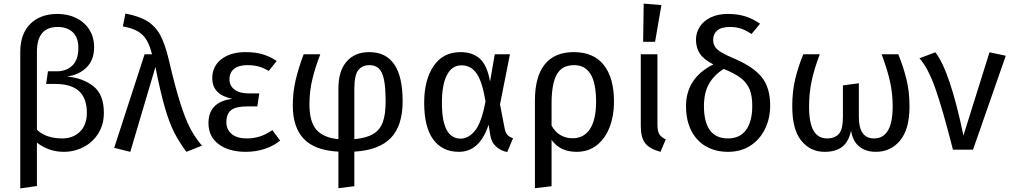

<svg xmlns="http://www.w3.org/2000/svg" viewBox="-20 -827 5588 1061"><path d="M554 -203Q554 -139 523.5 -90Q493 -41 442 -14.5Q391 12 332 12Q250 12 184 -39V201L92 214V-541Q92 -639 147 -694.5Q202 -750 298 -750Q355 -750 401 -727.5Q447 -705 473.5 -663.5Q500 -622 500 -566Q500 -496 459 -455Q418 -414 351 -404Q438 -396 496 -350.5Q554 -305 554 -203ZM460 -204Q460 -363 287 -363H235L245 -433H294Q347 -433 380 -465Q413 -497 413 -562Q413 -620 382 -649Q351 -678 299 -678Q184 -678 184 -541V-110Q235 -62 324 -62Q383 -62 421.5 -99Q460 -136 460 -204Z M912 -500Q948 -346 976 -258Q1004 -170 1030.5 -119Q1057 -68 1096 -22L1010 12Q970 -42 943 -94.5Q916 -147 891 -233Q866 -319 839 -457L700 12L611 -10L779 -527H820Q808 -575 790.5 -605Q773 -635 742 -653.5Q711 -672 659 -681L673 -752Q749 -738 794 -710Q839 -682 865.5 -633Q892 -584 912 -500Z M1509 -490 1465 -435Q1437 -452 1409.5 -459.5Q1382 -467 1347 -467Q1299 -467 1273.5 -446.5Q1248 -426 1248 -388Q1248 -353 1276 -332Q1304 -311 1352 -311H1413L1402 -239H1346Q1284 -239 1257.5 -218.5Q1231 -198 1231 -151Q1231 -111 1260.5 -86.5Q1290 -62 1344 -62Q1384 -62 1418 -73.5Q1452 -85 1485 -108L1528 -50Q1491 -20 1442 -4Q1393 12 1339 12Q1245 12 1188.5 -30Q1132 -72 1132 -147Q1132 -264 1264 -281Q1153 -303 1153 -395Q1153 -461 1203.5 -500Q1254 -539 1338 -539Q1392 -539 1433 -526.5Q1474 -514 1509 -490Z M1938 11V202L1850 213V11Q1719 4 1658.5 -60Q1598 -124 1598 -243Q1598 -318 1614 -385.5Q1630 -453 1658 -527H1750Q1723 -458 1706.5 -391Q1690 -324 1690 -250Q1690 -154 1728.5 -110Q1767 -66 1850 -58V-338Q1850 -435 1895.5 -487Q1941 -539 2020 -539Q2205 -539 2205 -268Q2205 -132 2139.5 -64.5Q2074 3 1938 11ZM2111 -266Q2111 -343 2102 -386.5Q2093 -430 2073.5 -448.5Q2054 -467 2022 -467Q1982 -467 1960 -439.5Q1938 -412 1938 -334V-58Q2004 -64 2041.5 -86Q2079 -108 2095 -151Q2111 -194 2111 -266Z M2688 -376 2714 -527H2798L2743 -250L2769 -116Q2773 -95 2783 -83Q2793 -71 2815 -63L2783 13Q2748 7 2721.5 -17Q2695 -41 2689 -82L2680 -138Q2631 12 2516 12Q2424 12 2374 -56.5Q2324 -125 2324 -259Q2324 -385 2376 -462Q2428 -539 2525 -539Q2593 -539 2633 -501.5Q2673 -464 2688 -376ZM2422 -259Q2422 -158 2448 -109.5Q2474 -61 2526 -61Q2569 -61 2605 -105Q2641 -149 2663 -267Q2644 -380 2612.5 -423Q2581 -466 2530 -466Q2478 -466 2450 -413Q2422 -360 2422 -259Z M3373 -264Q3373 -188 3349 -125Q3325 -62 3278.5 -25Q3232 12 3166 12Q3075 12 3028 -54V202L2936 213V-271Q2936 -404 2990.5 -471.5Q3045 -539 3151 -539Q3260 -539 3316.5 -468Q3373 -397 3373 -264ZM3274 -264Q3274 -368 3243.5 -417.5Q3213 -467 3153 -467Q3085 -467 3056.5 -415Q3028 -363 3028 -256V-133Q3047 -98 3077 -80.5Q3107 -63 3144 -63Q3207 -63 3240.5 -114.5Q3274 -166 3274 -264Z M3613 -141Q3613 -103 3623 -86Q3633 -69 3659 -57L3630 12Q3570 -4 3545.5 -35.5Q3521 -67 3521 -130V-527H3613ZM3635 -799 3600 -596H3534L3537 -807Z M4236 -243Q4236 -174 4208 -115.5Q4180 -57 4127.5 -22.5Q4075 12 4003 12Q3934 12 3881.5 -18Q3829 -48 3800 -105Q3771 -162 3771 -240Q3771 -396 3922 -471Q3869 -498 3847.5 -530.5Q3826 -563 3826 -608Q3826 -646 3846.5 -678.5Q3867 -711 3907 -730.5Q3947 -750 4002 -750Q4057 -750 4099 -736.5Q4141 -723 4180 -696L4133 -639Q4102 -660 4074.5 -669Q4047 -678 4013 -678Q3966 -678 3943.5 -658.5Q3921 -639 3921 -608Q3921 -585 3931 -569Q3941 -553 3966 -538Q3991 -523 4042 -501Q4143 -458 4189.5 -400.5Q4236 -343 4236 -243ZM4137 -243Q4137 -297 4122.5 -333Q4108 -369 4074 -395.5Q4040 -422 3979 -446Q3925 -412 3897.5 -363Q3870 -314 3870 -240Q3870 -153 3903 -107.5Q3936 -62 4003 -62Q4068 -62 4102.5 -108.5Q4137 -155 4137 -243Z M5006 -239Q5006 -113 4954 -50.5Q4902 12 4820 12Q4764 12 4728 -17.5Q4692 -47 4683 -105Q4670 -44 4634.5 -16Q4599 12 4537 12Q4458 12 4408 -49.5Q4358 -111 4358 -239Q4358 -322 4374.5 -390.5Q4391 -459 4419 -527H4510Q4478 -442 4464.5 -376Q4451 -310 4451 -238Q4451 -147 4476 -104.5Q4501 -62 4551 -62Q4593 -62 4615.5 -87Q4638 -112 4638 -181V-355L4726 -367V-181Q4726 -62 4810 -62Q4913 -62 4913 -240Q4913 -309 4898.5 -375Q4884 -441 4852 -527H4944Q4972 -458 4989 -389.5Q5006 -321 5006 -239Z M5304 -78 5448 -538 5538 -519 5357 0H5246Q5189 -224 5149 -337.5Q5109 -451 5061 -505L5149 -538Q5230 -433 5304 -78Z"/></svg>

Font: Fira Sans
Style: Regular
Weight: 400
Designer: bBox Type GmbH & Carrois Corporate GbR & Edenspiekermann AG
Foundry: bBox Type GmbH & Carrois Corporate GbR & Edenspiekermann AG
Version: Version 4.301